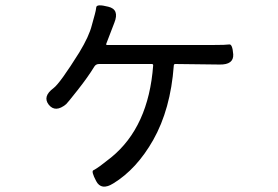

<svg xmlns="http://www.w3.org/2000/svg" viewBox="-20 -621 1040 717"><path d="M403 64Q358 92 339 55Q320 19 328.5 15Q337 11 355 -2Q375 -17 395 -33Q535 -147 552 -377Q552 -382 547 -382H350Q338 -382 332 -372Q309 -334 269.5 -284Q230 -234 227 -232Q187 -199 162 -230Q138 -261 180 -292Q204 -310 276 -425Q313 -486 323 -527Q330 -553 334 -567Q338 -581 339.5 -594Q341 -607 384 -596Q427 -586 407 -536L377 -458Q375 -453 380 -453H776Q824 -453 836 -455Q848 -457 851 -418Q853 -379 800 -380L635 -382Q629 -382 629 -376Q617 -213 552 -98Q490 11 403 64Z"/></svg>

Font: Resource Han Rounded HK
Style: Regular
Weight: 400
Designer: Cyano Hao (round all glyphs); Ryoko NISHIZUKA  (kana, bopomofo & ideographs); Paul D. Hunt (Latin, Greek & Cyrillic); Sa
Foundry: Cyano Hao
Version: 0.990